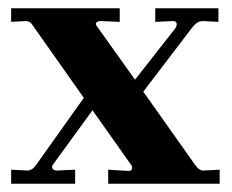

<svg xmlns="http://www.w3.org/2000/svg" viewBox="-20 -445 563 465"><path d="M7 0V-34L46 -32Q58 -32 67 -45L183 -208L61 -381Q54 -394 42 -394L7 -392V-425H270V-392L224 -394Q217 -394 213.5 -390.5Q210 -387 215 -381L307 -252L405 -377Q408 -382 408 -386Q408 -394 399 -394L356 -392V-425H509V-392L471 -394Q458 -394 446 -379L327 -223L453 -45Q462 -32 472 -32L512 -34V0H242V-34L291 -31H292Q298 -31 299.5 -36Q301 -41 298 -45L204 -178L108 -46L106 -42Q106 -32 119 -32L162 -34V0Z"/></svg>

Font: UnnaBold
Style: Bold
Weight: 700
Designer: Jorge de Buen Unna
Foundry: Omnibus-Type
Version: Version 2.008;hotconv 1.0.109;makeotfexe 2.5.65596